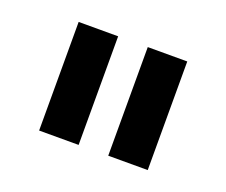

<svg xmlns="http://www.w3.org/2000/svg" viewBox="-56 -780 474 402"><g transform="rotate(20 181.0 -579.0)"><path d="M60 -700H148V-458H60ZM214 -700H302V-458H214Z"/></g></svg>

Font: Alexandria
Style: Regular
Weight: 400
Designer: Mohamed Gaber
Foundry: Kief Type Foundry
Version: Version 5.100